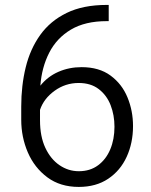

<svg xmlns="http://www.w3.org/2000/svg" viewBox="-20 -734 599 764"><path d="M404.8 -714.4H412.6V-649.9H404.8Q318.8 -649.9 262.2 -616.2Q205.6 -582.5 175.8 -524.2Q146 -465.8 140.6 -393.1Q169.9 -429.7 212.4 -448.2Q254.9 -466.8 304.7 -466.8Q374.5 -466.8 419.9 -433.3Q465.3 -399.9 487.3 -346.4Q509.3 -293 509.3 -232.4Q509.3 -165 484.1 -110.1Q459 -55.2 410.6 -22.7Q362.3 9.8 293.5 9.8Q219.7 9.8 168.5 -28.3Q117.2 -66.4 90.8 -127.4Q64.5 -188.5 64.5 -257.3V-310.1Q64.5 -393.1 82.3 -466.1Q100.1 -539.1 140.1 -595Q180.2 -650.9 245.4 -682.6Q310.5 -714.4 404.8 -714.4ZM139.2 -255.4Q139.2 -190.9 160.4 -145.8Q181.6 -100.6 216.8 -76.7Q252 -52.7 293.5 -52.7Q338.4 -52.7 370.1 -76.2Q401.9 -99.6 418.7 -139.6Q435.5 -179.7 435.5 -229.5Q435.5 -275.9 420.2 -315.4Q404.8 -355 373 -379.4Q341.3 -403.8 293 -403.8Q240.2 -403.8 197.3 -372.8Q154.3 -341.8 139.2 -296.9Z"/></svg>

Font: Vazirmatn RD UI Light
Style: Regular
Weight: 300
Designer: Saber Rastikerdar
Foundry: Saber Rastikerdar
Version: Version 33.003